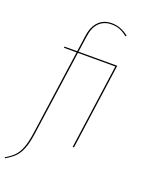

<svg xmlns="http://www.w3.org/2000/svg" viewBox="-204 -814 823 1087"><g transform="rotate(20 207.0 -271.0)"><path d="M386.2 -517.6 314 0H306.2L377.4 -510.3H151.9L78.6 6.8Q70.8 62.5 56.6 97.2Q42.5 131.8 22.9 151.4Q3.4 170.9 -32.2 191.9L-34.7 186.5Q-1.5 167 17.3 147.7Q36.1 128.4 49.6 94.7Q63 61 70.8 6.8L144 -510.3H67.9L68.8 -517.6H145L159.2 -617.7Q167.5 -674.3 198 -704.1Q228.5 -733.9 276.4 -733.9Q330.1 -733.9 377.9 -695.8L373 -690.4Q349.6 -709 327.4 -718Q305.2 -727.1 276.4 -727.1Q231.9 -727.1 203.4 -699.2Q174.8 -671.4 167 -616.7L152.8 -517.6Z"/></g></svg>

Font: Fira Sans Compressed Eight
Style: Italic
Weight: 100
Width: 3
Italic angle: -8°
Designer: Carrois Corporate & Edenspiekermann AG
Foundry: Carrois Corporate GbR & Edenspiekermann AG
Version: Version 4.203;PS 004.203;hotconv 1.0.88;makeotf.lib2.5.64775